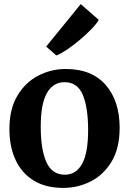

<svg xmlns="http://www.w3.org/2000/svg" viewBox="-20 -907 630 938"><path d="M26 -276.5Q26 -374 64.8 -439.2Q103.5 -504.5 166.5 -537.2Q229.5 -570 301.5 -570Q428.5 -570 496.5 -491.8Q564.5 -413.5 564.5 -282.5Q564.5 -183 525.5 -118Q486.5 -53 423.8 -21Q361 11 288.5 11Q204 11 145.5 -24.5Q87 -60 56.5 -124.8Q26 -189.5 26 -276.5ZM297 -53.5Q352 -53.5 381.2 -106.8Q410.5 -160 410.5 -272Q410.5 -381.5 384.5 -443.5Q358.5 -505.5 295.5 -505.5Q239.5 -505.5 209.2 -452.5Q179 -399.5 179 -287Q179 -177 206.5 -115.2Q234 -53.5 297 -53.5ZM256.5 -636.5H255L205.5 -679.5L374.5 -887L462.5 -810Q450.5 -789 425 -763Q399.5 -737 368.5 -711Q337.5 -685 307.8 -665Q278 -645 256.5 -636.5Z"/></svg>

Font: Merriweather
Style: Bold
Weight: 700
Designer: Eben Sorkin
Foundry: Eben Sorkin
Version: Version 2.100; ttfautohint (v1.7.19-72a1) -l 8 -r 50 -G 200 